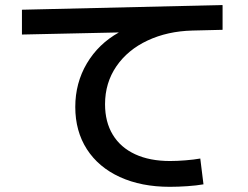

<svg xmlns="http://www.w3.org/2000/svg" viewBox="-20 -718 978 756"><path d="M276.4 -296.9Q276.4 -391.1 322 -468.3Q367.7 -545.4 448.2 -590.3L66.4 -582V-679.7L856.4 -698.2V-600.6L737.3 -597.7Q639.6 -595.2 561.3 -558.6Q482.9 -522 438.2 -456.8Q393.6 -391.6 393.6 -307.6Q393.6 -237.8 424.1 -187.5Q454.6 -137.2 512.2 -110.6Q569.8 -84 649.4 -84Q676.8 -84 710.4 -86.7Q744.1 -89.4 768.6 -93.8L781.2 7.8Q753.4 12.7 717.5 15.1Q681.6 17.6 648.4 17.6Q536.1 17.6 451.9 -21Q367.7 -59.6 322 -130.6Q276.4 -201.7 276.4 -296.9Z"/></svg>

Font: Pretendard JP SemiBold
Style: Regular
Weight: 600
Designer: Base glyphs from Inter by Rasmus Andersson; Hangeul glyphs from Noto Sans CJK(Source Han Sans) by Jang Soo-young and Kan
Foundry: Kil Hyung-jin
Version: Version 1.309